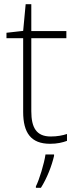

<svg xmlns="http://www.w3.org/2000/svg" viewBox="-20 -679 368 920"><path d="M223 -25C154 -25 130 -68 130 -146V-496H298V-530H130V-659H103L91 -531L11 -522V-496H91V-143C91 -43 128 10 220 10C254 10 279 4 301 -4V-37C280 -30 254 -25 223 -25ZM239 68V61H198C192 104 168 183 152 214V221H176C205 175 228 116 239 68Z"/></svg>

Font: Noto Sans Gurmukhi UI ExtraLight
Style: Regular
Weight: 200
Designer: Jelle Bosma - Monotype Design Team
Foundry: Monotype Imaging Inc.
Version: Version 2.004